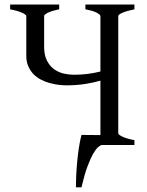

<svg xmlns="http://www.w3.org/2000/svg" viewBox="-20 -635 643 841"><path d="M239.3 -615.2V-594.2Q206.1 -587.4 189.7 -579.3Q173.3 -571.3 173.3 -564.5V-428.2Q173.8 -391.6 186.3 -368.2Q198.7 -344.7 217.8 -331.3Q236.8 -317.9 259.5 -312.7Q282.2 -307.6 303.7 -307.6Q333.5 -307.6 362.1 -311Q390.6 -314.5 419.9 -321.8V-564.5Q419.9 -570.3 404.8 -578.9Q389.6 -587.4 354 -594.2V-615.2H568.8V-594.2Q535.6 -587.4 516.8 -579.3Q498 -571.3 498 -564.5V-51.3Q498 -45.4 515.9 -36.6Q533.7 -27.8 568.8 -21V0H426.3Q418.9 1.5 408.9 10.3Q398.9 19 387.2 39.8Q375.5 60.5 362.5 95.7Q349.6 130.9 336.9 185.5H312.5Q312.5 165 313.7 136.2Q314.9 107.4 317.9 75.9Q320.8 44.4 325.4 13.2Q330.1 -18.1 336.9 -43.9H347.7Q356.4 -43.9 368.4 -43.7Q380.4 -43.5 394 -43.5H419.9V-281.7Q387.7 -272.5 350.3 -266.8Q313 -261.2 271.5 -261.2Q254.4 -261.2 234.9 -263.7Q215.3 -266.1 195.8 -271.7Q176.3 -277.3 158.2 -286.9Q140.1 -296.4 126.2 -310.8Q112.3 -325.2 103.8 -345Q95.2 -364.7 95.2 -390.6V-564.5Q95.2 -570.3 77.4 -578.9Q59.6 -587.4 24.4 -594.2V-615.2Z"/></svg>

Font: Gentium Unicode
Style: Regular
Weight: 400
Version: Version 1.009